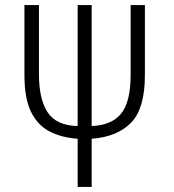

<svg xmlns="http://www.w3.org/2000/svg" viewBox="-20 -734 683 754"><path d="M285 0V-189Q219 -194 172.5 -219Q126 -244 101 -296.5Q76 -349 76 -438V-714H133V-442Q133 -345 167 -293Q201 -241 285 -239V-714H340V-239Q418 -242 455.5 -287.5Q493 -333 493 -441V-714H549V-438Q549 -309 495.5 -253Q442 -197 340 -189V0Z"/></svg>

Font: Noto Sans Condensed Light
Style: Regular
Weight: 300
Width: 3
Designer: Monotype Design Team
Foundry: Monotype Imaging Inc.
Version: Version 2.013; ttfautohint (v1.8.4.7-5d5b)